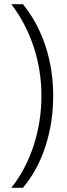

<svg xmlns="http://www.w3.org/2000/svg" viewBox="-20 -735 317 913"><path d="M233 -279Q233 -153 196 -39Q159 75 89 158H34Q104 69 140.5 -44.5Q177 -158 177 -279Q177 -401 140 -512.5Q103 -624 34 -715H89Q159 -629 196 -517Q233 -405 233 -279Z"/></svg>

Font: Noto Sans Myanmar SemiCondensed Light
Style: Regular
Weight: 300
Width: 4
Designer: Monotype Design Team
Foundry: Monotype Imaging Inc.
Version: Version 2.107; ttfautohint (v1.8.4.7-5d5b)